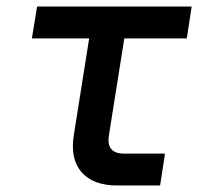

<svg xmlns="http://www.w3.org/2000/svg" viewBox="-20 -570 640 590"><path d="M341 0Q266 0 230.5 -41Q195 -82 207 -156L254 -452H78L94 -550H569L554 -452H362L315 -156Q305 -98 361 -98H487L472 0Z"/></svg>

Font: NKDuy Mono SemiBold
Style: Italic
Weight: 600
Italic angle: -9°
Monospace: yes
Designer: NKDuy
Foundry: NKDuy
Version: Version 2.251; ttfautohint (v1.8.4.7-5d5b)